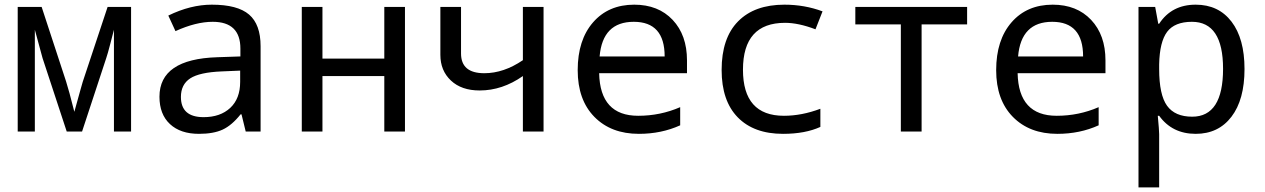

<svg xmlns="http://www.w3.org/2000/svg" viewBox="-20 -566 5441 826"><path d="M543.9 0H470.2V-438Q466.3 -424.8 454.1 -376Q443.4 -334.5 437 -315.9L333 0H267.1L163.1 -315.9Q159.2 -328.1 129.9 -438V0H56.2V-536.1H159.2L264.2 -215.8Q276.4 -178.2 299.8 -85Q302.2 -91.3 325.7 -178.2Q330.6 -197.3 335.9 -213.9L442.9 -536.1H543.9Z M1037.1 0 1019 -74.2H1015.1Q977.5 -26.9 938 -8.5Q898.4 9.8 835.9 9.8Q756.3 9.8 711.2 -32.2Q666 -74.2 666 -149.9Q666 -312 915 -319.8L1014.2 -323.2V-356.9Q1014.2 -472.2 895 -472.2Q823.2 -472.2 734.9 -432.1L704.1 -499Q799.8 -545.9 891.1 -545.9Q1002 -545.9 1051.5 -503.4Q1101.1 -460.9 1101.1 -367.2V0ZM1013.2 -262.2 934.1 -258.8Q838.4 -254.9 798.3 -228.8Q758.3 -202.6 758.3 -148.9Q758.3 -62 856 -62Q927.7 -62 970.5 -101.8Q1013.2 -141.6 1013.2 -213.9Z M1367.2 -536.1V-314H1633.3V-536.1H1722.2V0H1633.3V-238.8H1367.2V0H1278.3V-536.1Z M1963.4 -536.1V-335.9Q1963.4 -251 2063.5 -251Q2147 -251 2229.5 -307.1V-536.1H2318.4V0H2229.5V-238.8Q2141.1 -176.8 2043.5 -176.8Q1965.3 -176.8 1919.9 -219.5Q1874.5 -262.2 1874.5 -330.1V-536.1Z M2935.5 -251H2557.6Q2561.5 -67.9 2725.6 -67.9Q2820.8 -67.9 2906.2 -105V-26.9Q2825.2 9.8 2728.5 9.8Q2608.9 9.8 2537.1 -63.2Q2465.3 -136.2 2465.3 -264.2Q2465.3 -394 2531.5 -470Q2597.7 -545.9 2708.5 -545.9Q2812 -545.9 2873.8 -480.5Q2935.5 -415 2935.5 -306.2ZM2559.6 -323.2H2839.4Q2839.4 -472.2 2706.5 -472.2Q2572.3 -472.2 2559.6 -323.2Z M3518.6 -517.1 3488.3 -439.9Q3415 -467.8 3357.4 -467.8Q3176.3 -467.8 3176.3 -266.1Q3176.3 -67.9 3352.5 -67.9Q3429.2 -67.9 3509.3 -98.1V-20Q3443.8 9.8 3348.6 9.8Q3223.1 9.8 3153.8 -61.3Q3084.5 -132.3 3084.5 -265.1Q3084.5 -402.3 3155.3 -474.1Q3226.1 -545.9 3354.5 -545.9Q3441.4 -545.9 3518.6 -517.1Z M4140.6 -460.9H3944.8V0H3855.5V-460.9H3659.7V-536.1H4140.6Z M4735.8 -251H4357.9Q4361.8 -67.9 4525.9 -67.9Q4621.1 -67.9 4706.5 -105V-26.9Q4625.5 9.8 4528.8 9.8Q4409.2 9.8 4337.4 -63.2Q4265.6 -136.2 4265.6 -264.2Q4265.6 -394 4331.8 -470Q4397.9 -545.9 4508.8 -545.9Q4612.3 -545.9 4674.1 -480.5Q4735.8 -415 4735.8 -306.2ZM4359.9 -323.2H4639.6Q4639.6 -472.2 4506.8 -472.2Q4372.6 -472.2 4359.9 -323.2Z M4966.8 -67.9H4960.9Q4966.8 -4.9 4966.8 11.2V240.2H4877.9V-536.1H4949.7L4962.9 -463.9H4966.8Q5020.5 -545.9 5124 -545.9Q5222.2 -545.9 5278.1 -472.9Q5334 -399.9 5334 -269Q5334 -137.2 5277.8 -63.7Q5221.7 9.8 5124 9.8Q5022.9 9.8 4966.8 -67.9ZM4966.8 -289.1V-269Q4966.8 -158.2 5000.7 -111.1Q5034.7 -64 5108.9 -64Q5241.7 -64 5241.7 -270Q5241.7 -472.2 5107.9 -472.2Q5033.7 -472.2 5001.2 -429.2Q4968.8 -386.2 4966.8 -289.1Z"/></svg>

Font: Noto Mono
Style: Regular
Weight: 400
Designer: Monotype Design Team
Foundry: Monotype Imaging Inc.
Version: Version 1.00